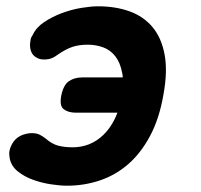

<svg xmlns="http://www.w3.org/2000/svg" viewBox="-20 -580 640 610"><path d="M499 -278Q486 -203 457 -148.5Q428 -94 388 -59Q348 -24 298 -7Q248 10 193 10Q171 10 141.5 5.5Q112 1 84.5 -9Q57 -19 36.5 -35.5Q16 -52 11 -76Q10 -82 9.5 -88.5Q9 -95 10 -100Q13 -116 23.5 -130.5Q34 -145 53 -152Q59 -154 66 -155.5Q73 -157 81 -157Q95 -157 104 -153Q113 -149 125 -140Q144 -123 164 -117.5Q184 -112 211 -112Q238 -112 262.5 -121.5Q287 -131 308 -151Q329 -171 344 -201Q349 -211 353 -222H221Q197 -222 182.5 -233Q168 -244 175 -278Q182 -311 199.5 -322.5Q217 -334 241 -334H370Q370 -342 368 -349Q362 -381 346.5 -401Q331 -421 308 -429.5Q285 -438 259 -438Q231 -438 210 -431Q189 -424 163 -406Q154 -399 144 -395Q134 -391 121 -391Q114 -391 109 -392Q104 -393 100 -395Q84 -402 78.5 -417.5Q73 -433 77 -452Q77 -455 78.5 -459Q80 -463 84 -469Q95 -493 120.5 -510Q146 -527 177 -538.5Q208 -550 239 -555Q270 -560 291 -560Q347 -560 391.5 -544Q436 -528 464.5 -494Q493 -460 503 -406.5Q513 -353 499 -278Z"/></svg>

Font: Maple Mono
Style: Bold Italic
Weight: 700
Italic angle: -10°
Monospace: yes
Designer: subframe7536
Version: Version 7.000